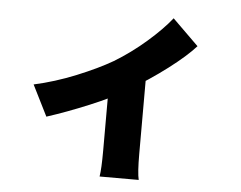

<svg xmlns="http://www.w3.org/2000/svg" viewBox="-53 -722 1105 880"><g transform="rotate(5 500.0 -282.0)"><path d="M455 -439Q531 -485 600.5 -545.5Q670 -606 711 -658L831 -540Q788 -492 707 -430.5Q626 -369 528 -311Q464 -272 361.5 -229.5Q259 -187 169 -158L98 -300Q194 -321 291 -360.5Q388 -400 455 -439ZM608 -371V-26Q608 62 616 94H436Q442 58 442 -26V-342Z"/></g></svg>

Font: Merged Yaku Han JP Black
Style: Regular
Weight: 900
Designer: Ryoko NISHIZUKA 西塚涼子 (kana, bopomofo & ideographs); Paul D. Hunt (Latin, Greek & Cyrillic); Sandoll Communications 산돌커뮤니
Foundry: Adobe
Version: Version 2.004